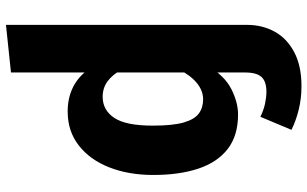

<svg xmlns="http://www.w3.org/2000/svg" viewBox="-212 -588 1020 637"><g transform="rotate(90 298.5 -269.0)"><path d="M359.4 -548.3Q429.4 -548.3 473.7 -514Q517.9 -479.7 539 -416.5Q560 -353.2 560 -267.1Q560 -185.2 534.7 -120.9Q509.3 -56.5 462 -19.8Q414.8 17 349.3 17Q305.4 17 270.1 -0.1Q234.8 -17.2 209.4 -52.3L209.1 -164.4Q227.3 -131.2 249.5 -115.1Q271.7 -99.1 300.5 -99.1Q344.8 -99.1 370.5 -137.5Q396.3 -175.9 396.3 -265.2Q396.3 -331.8 385.9 -367.8Q375.5 -403.9 356 -418.2Q336.6 -432.4 309 -432.4Q279.8 -432.4 254 -410.8Q228.3 -389.2 210.1 -351.7L197.2 -446.7Q230.5 -503.4 274.8 -525.9Q319.1 -548.3 359.4 -548.3ZM62 -531.4H220V-386.3V205.1L62 221.7ZM265 -758.7Q306.7 -758.7 343.9 -749.4Q381.2 -740.1 410.3 -725.5L367 -622.4Q344.5 -633.4 323.1 -637.9Q301.8 -642.4 283.7 -642.4Q250 -642.4 235 -626.2Q220 -610 220 -572V-530.4H62V-577.8Q62 -628.7 84.4 -669.5Q106.8 -710.4 152.3 -734.5Q197.7 -758.7 265 -758.7Z"/></g></svg>

Font: Fira Sans Variable
Style: Regular
Weight: 400
Designer: Carrois Corporate & Edenspiekermann AG
Foundry: Carrois Corporate GbR & Edenspiekermann AG
Version: Version 4.202